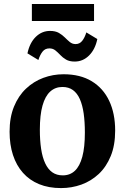

<svg xmlns="http://www.w3.org/2000/svg" viewBox="-20 -949 637 980"><path d="M28.9 -276.6Q28.9 -349.9 51.4 -404.8Q73.9 -459.8 112.7 -496.5Q151.5 -533.2 201 -551.6Q250.4 -570 304.6 -570Q389.3 -570 448 -534.5Q506.7 -499 537.2 -434.6Q567.8 -370.1 567.8 -282.4Q567.8 -207.8 545.3 -152.6Q522.8 -97.4 484 -61Q445.1 -24.7 395.5 -6.8Q345.9 11 291.7 11Q228.4 11 179.4 -9.1Q130.5 -29.3 97.1 -67Q63.6 -104.7 46.2 -157.9Q28.9 -211 28.9 -276.6ZM300.4 -53.9Q337.3 -53.9 362.2 -77.3Q387.2 -100.7 400.2 -149.1Q413.2 -197.5 413.2 -272Q413.2 -326.6 407.1 -369.9Q400.9 -413.1 387.5 -443.3Q374 -473.5 352.2 -489.3Q330.3 -505.1 298.8 -505.1Q262.1 -505.1 236.3 -481.7Q210.5 -458.3 197 -410.2Q183.4 -362 183.4 -287Q183.4 -231.9 190 -188.6Q196.6 -145.4 210.7 -115.4Q224.7 -85.4 246.8 -69.6Q269 -53.9 300.4 -53.9ZM120.1 -676.6Q131.6 -730.6 162.6 -760.9Q193.7 -791.2 235.3 -791.2Q262.7 -791.2 280.4 -781.1Q298 -770.9 311 -757.8Q324 -744.7 336.3 -734.5Q348.6 -724.4 364.8 -724Q386.4 -723.7 399.6 -740.5Q412.7 -757.2 420.7 -783.6L476.7 -749.8Q466.1 -697.3 434.8 -666Q403.6 -634.8 361.3 -634.8Q334.3 -634.8 317.1 -644.9Q299.9 -655.1 287.5 -668.4Q275.1 -681.7 262.5 -691.8Q249.8 -702 232.1 -702Q210.1 -702 197.2 -685.6Q184.2 -669.1 175.9 -642.8ZM460 -928.6V-841.9H142.7V-928.6Z"/></svg>

Font: Merriweather Light
Style: Regular
Weight: 300
Version: Version 2.100